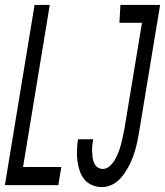

<svg xmlns="http://www.w3.org/2000/svg" viewBox="-25 -755 673 783"><path d="M-5 0 116 -735H178L69 -74H225L213 0ZM391 8Q369 8 349.5 -0.5Q330 -9 318 -24.5Q306 -40 299.5 -60Q293 -80 290.5 -101Q288 -122 289 -144Q290 -166 293 -187H355Q353 -175 351.5 -162.5Q350 -150 350.5 -138Q351 -126 352.5 -114Q354 -102 358.5 -91Q363 -80 372.5 -73Q382 -66 394 -66Q410 -66 423 -78Q436 -90 444 -104.5Q452 -119 458 -134Q464 -149 468 -164.5Q472 -180 475.5 -195.5Q479 -211 482 -227L554 -662H462L466 -735H628L542 -215Q539 -197 535.5 -180Q532 -163 527 -145.5Q522 -128 515.5 -111Q509 -94 500.5 -78Q492 -62 481.5 -46.5Q471 -31 457 -18.5Q443 -6 425.5 1Q408 8 391 8Z"/></svg>

Font: Iosevka Curly Extended
Style: Italic
Weight: 400
Width: 7
Italic angle: -9°
Monospace: yes
Designer: Belleve Invis
Foundry: Belleve Invis
Version: Version 11.1.0; ttfautohint (v1.8.3)